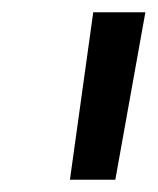

<svg xmlns="http://www.w3.org/2000/svg" viewBox="-20 -720 257 313"><path d="M94 -427 132 -700H217L168 -427Z"/></svg>

Font: Georama ExtraExtended
Style: Italic
Weight: 400
Width: 8
Italic angle: -9°
Designer: Jean-Baptiste Levee
Foundry: Production Type
Version: Version 1.000